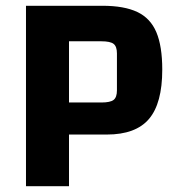

<svg xmlns="http://www.w3.org/2000/svg" viewBox="-20 -645 599 665"><path d="M219 -179V0H70V-625H335Q410 -625 455.5 -603.5Q501 -582 521.5 -533.5Q542 -485 542 -404Q542 -287 496 -233Q450 -179 350 -179ZM219 -290H331Q362 -290 373.5 -299Q385 -308 385 -332V-460Q385 -484 373.5 -493Q362 -502 331 -502H219Z"/></svg>

Font: Changa ExtraLight SemiBold
Style: Regular
Weight: 600
Version: Version 3.002; ttfautohint (v1.8.2)